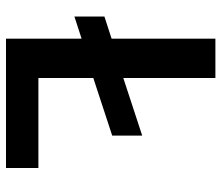

<svg xmlns="http://www.w3.org/2000/svg" viewBox="-69 -669 738 640"><g transform="rotate(90 300.0 -349.0)"><path d="M540 -108C540 -108 240 -108 240 -108C240 -108 240 -291 240 -291C240 -291 432 -354 432 -354C432 -354 432 -454 432 -454C432 -454 240 -391 240 -391C240 -391 240 -698 240 -698C240 -698 109 -698 109 -698C109 -698 109 -352 109 -352C109 -352 35 -328 35 -328C35 -328 35 -228 35 -228C35 -228 109 -252 109 -252C109 -252 109 0 109 0C109 0 540 0 540 0C540 0 540 -108 540 -108Z"/></g></svg>

Font: IBM Plex Mono Mod
Style: SemiBold
Weight: 500
Designer: Mike Abbink, Paul van der Laan, Pieter van Rosmalen
Foundry: Bold Monday
Version: ""